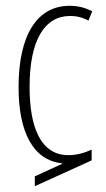

<svg xmlns="http://www.w3.org/2000/svg" viewBox="-20 -559 367 662"><path d="M100 83 296 -6V-43C270 -31 242 -24 216 -24C122 -24 82 -117 82 -259C82 -423 135 -504 222 -504C244 -504 265 -499 285 -488L298 -520C275 -532 250 -539 220 -539C109 -539 44 -440 44 -258C44 -104 94 -6 194 4V6L100 49Z"/></svg>

Font: Noto Sans Georgian ExtraCondensed ExtraLight
Style: Regular
Weight: 200
Width: 2
Designer: Monotype Design Team, Akaki Razmadze
Foundry: Google LLC
Version: Version 2.005